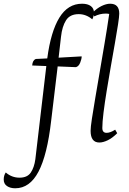

<svg xmlns="http://www.w3.org/2000/svg" viewBox="-126 -754 691 1032"><path d="M-44 258Q-71 258 -88.5 246Q-106 234 -106 211Q-106 189 -95 173Q-63 201 -21 201Q21 201 39.5 173.5Q58 146 64 102L123 -399L47 -402Q49 -430 66 -437L128 -440Q147 -584 193 -659Q239 -734 315 -734Q345 -734 362 -721.5Q379 -709 379 -686Q379 -667 370 -650Q337 -678 297 -678Q250 -678 229 -645Q208 -612 202 -557L189 -444L313 -451Q313 -437 305 -417Q297 -397 282 -393L184 -397L149 -105Q128 79 81 168.5Q34 258 -44 258ZM408 12Q361 12 361 -51Q361 -70 368 -116Q375 -162 386 -226.5Q397 -291 410 -367.5Q423 -444 436.5 -523.5Q450 -603 461 -679Q453 -681 442 -681Q411 -681 381 -666L372 -686Q394 -709 419.5 -721.5Q445 -734 466 -734Q515 -734 515 -681Q515 -666 508.5 -623Q502 -580 491.5 -521Q481 -462 469.5 -396Q458 -330 447.5 -266Q437 -202 430.5 -149.5Q424 -97 424 -66Q424 -40 447 -40Q467 -40 493 -57L504 -38Q478 -12 453 0Q428 12 408 12Z"/></svg>

Font: Petrona Light
Style: Italic
Weight: 300
Italic angle: -9°
Designer: Ringo R. Seeber
Foundry: Ringo R. Seeber
Version: Version 2.001; ttfautohint (v1.8.3)